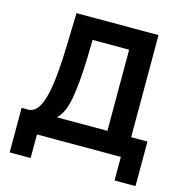

<svg xmlns="http://www.w3.org/2000/svg" viewBox="-121 -822 1030 1070"><g transform="rotate(15 394.5 -287.0)"><path d="M30 136V-121H68Q103 -121 127 -159Q151 -197 165 -282Q179 -367 183 -507L189 -710H662V-121H756V136H635V0H151V136ZM233 -121H525V-589H314L312 -489Q307 -333 290.5 -245Q274 -157 233 -121Z"/></g></svg>

Font: Raleway
Style: Bold
Weight: 700
Designer: Matt McInerney, Pablo Impallari, Rodrigo Fuenzalida
Foundry: Matt McInerney, Pablo Impallari, Rodrigo Fuenzalida
Version: Version 4.026